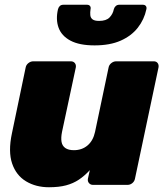

<svg xmlns="http://www.w3.org/2000/svg" viewBox="-20 -778 697 808"><path d="M186 10Q131 10 89.5 -15Q48 -40 31 -90Q14 -140 30 -216L88 -494Q90 -505 99.5 -512.5Q109 -520 120 -520H278Q289 -520 295 -512.5Q301 -505 299 -494L241 -223Q236 -198 239 -181Q242 -164 255 -155Q268 -146 291 -146Q325 -146 348.5 -166Q372 -186 380 -223L437 -494Q439 -505 448.5 -512.5Q458 -520 469 -520H627Q638 -520 643.5 -512.5Q649 -505 647 -494L548 -26Q546 -15 537 -7.5Q528 0 517 0H371Q361 0 354.5 -7.5Q348 -15 350 -26L358 -62Q336 -38 312 -22Q288 -6 258 2Q228 10 186 10ZM378 -587Q314 -587 276.5 -607Q239 -627 226.5 -661.5Q214 -696 224 -739Q226 -747 231.5 -752.5Q237 -758 247 -758H346Q355 -758 359 -752.5Q363 -747 361 -739Q359 -726 360 -714.5Q361 -703 369.5 -696.5Q378 -690 397 -690Q427 -690 441 -704.5Q455 -719 459 -739Q461 -747 467 -752.5Q473 -758 482 -758H581Q590 -758 594 -752.5Q598 -747 596 -739Q587 -696 560 -661.5Q533 -627 488 -607Q443 -587 378 -587Z"/></svg>

Font: Rubik ExtraBold
Style: Italic
Weight: 800
Italic angle: -12°
Designer: Hubert and Fischer
Foundry: Hubert and Fischer
Version: Version 2.300;gftools[0.9.30]